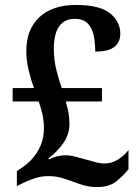

<svg xmlns="http://www.w3.org/2000/svg" viewBox="-20 -744 562 774"><path d="M372 10Q341 10 316 2.5Q291 -5 268 -14Q244 -23 222.5 -28.5Q201 -34 174 -34Q146 -34 119 -25Q92 -16 66 -3L48 6V-54L71 -70Q91 -83 110.5 -104.5Q130 -126 143.5 -157Q157 -188 157 -228Q157 -257 151 -283Q145 -309 136 -335H31V-389H117Q106 -418 96 -458.5Q86 -499 86 -538Q86 -625 138.5 -674.5Q191 -724 286 -724Q382 -724 423.5 -690.5Q465 -657 465 -608Q465 -574 441 -555Q417 -536 364 -536Q364 -569 358 -599.5Q352 -630 334 -649Q316 -668 282 -668Q197 -668 197 -546Q197 -502 208 -459Q219 -416 229 -389H391V-335H245Q252 -312 256 -290.5Q260 -269 260 -244Q260 -204 236.5 -169Q213 -134 175 -105L177 -101Q209 -118 243 -118Q262 -118 283.5 -112.5Q305 -107 326 -101Q345 -96 364.5 -90.5Q384 -85 402 -85Q430 -85 455 -100.5Q480 -116 498 -139V-62Q480 -39 451 -14.5Q422 10 372 10Z"/></svg>

Font: Noto Serif Georgian SemiCondensed SemiBold
Style: Regular
Weight: 600
Width: 4
Designer: Monotype Design Team, Akaki Razmadze
Foundry: Google LLC
Version: Version 2.003; ttfautohint (v1.8.4.7-5d5b)